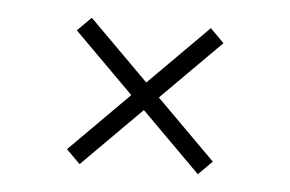

<svg xmlns="http://www.w3.org/2000/svg" viewBox="-32 -474 525 347"><g transform="rotate(5 230.0 -300.5)"><path d="M97 -408 122 -433 362.5 -193 337.5 -168ZM338 -433 363 -408 123 -167.5 98 -192.5Z"/></g></svg>

Font: Kalnia Thin
Style: Regular
Weight: 100
Version: Version 1.105